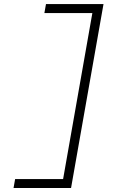

<svg xmlns="http://www.w3.org/2000/svg" viewBox="-20 -818 626 942"><path d="M46.4 104.5 54.2 60.5H289.6L433.1 -753.9H197.8L205.6 -797.9H487.8L328.6 104.5Z"/></svg>

Font: CaskaydiaCove NF ExtraLight
Style: Italic
Weight: 200
Italic angle: -10°
Designer: Aaron Bell
Foundry: Saja Typeworks
Version: Version 2111.001; VTT 6.35;Nerd Fonts 3.2.1